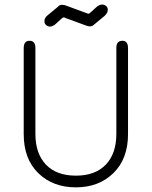

<svg xmlns="http://www.w3.org/2000/svg" viewBox="-20 -805 659 834"><path d="M363.3 -745.1Q366.2 -745.1 371.1 -749L401.4 -776.4Q414.1 -785.2 422.9 -785.2Q432.6 -785.2 440.4 -779.3Q448.2 -773.4 448.2 -762.7Q448.2 -749 434.6 -736.3L388.7 -698.2Q380.9 -690.4 370.1 -690.4Q368.2 -690.4 366.2 -690.9Q364.3 -691.4 362.8 -691.4Q361.3 -691.4 360.4 -692.4H358.4L262.7 -727.5Q260.7 -729.5 256.8 -729.5Q253.9 -729.5 249 -725.6L218.8 -698.2Q206.1 -689.5 197.3 -689.5Q188.5 -689.5 180.7 -695.8Q172.9 -702.1 172.9 -712.9Q172.9 -727.5 186.5 -738.3L231.4 -775.4Q238.3 -784.2 250 -784.2Q252 -784.2 256.8 -783.2Q261.7 -782.2 262.7 -782.2L358.4 -747.1ZM485.4 -596.7Q485.4 -627.9 511.7 -627.9Q536.1 -627.9 536.1 -595.7V-222.7Q536.1 -115.2 472.7 -53.2Q409.2 8.8 309.6 8.8Q210 8.8 146.5 -52.7Q83 -114.3 83 -222.7V-595.7Q83 -627.9 108.4 -627.9Q133.8 -627.9 133.8 -596.7V-223.6Q133.8 -137.7 179.7 -89.8Q225.6 -42 309.6 -42Q393.6 -42 439.5 -89.8Q485.4 -137.7 485.4 -223.6Z"/></svg>

Font: Jura
Style: Book
Weight: 400
Version: Version 2.3